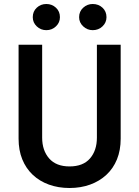

<svg xmlns="http://www.w3.org/2000/svg" viewBox="-20 -924 696 961"><path d="M73 -700V-230Q73 -172 91.5 -126.5Q110 -81 144 -49Q178 -17 225 0Q272 17 328 17Q384 17 431 0Q478 -17 512.5 -49Q547 -81 565.5 -126.5Q584 -172 584 -230V-700H465V-235Q465 -171 430.5 -131Q396 -91 328 -91Q261 -91 226 -131Q191 -171 191 -235V-700ZM376 -838Q376 -811 396.5 -792Q417 -773 444 -773Q473 -773 493 -792Q513 -811 513 -838Q513 -867 493 -885.5Q473 -904 444 -904Q417 -904 396.5 -885.5Q376 -867 376 -838ZM144 -838Q144 -811 164 -792Q184 -773 212 -773Q240 -773 260 -792Q280 -811 280 -838Q280 -867 260 -885.5Q240 -904 212 -904Q184 -904 164 -885.5Q144 -867 144 -838Z"/></svg>

Font: Jost Medium
Style: Regular
Weight: 500
Version: Version 3.710